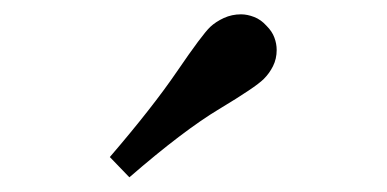

<svg xmlns="http://www.w3.org/2000/svg" viewBox="-20 -791 540 268"><path d="M160.6 -543.5 133.3 -571.8Q192.9 -641.1 227.5 -691.9Q262.2 -742.7 273.4 -753.4Q281.2 -760.7 292.5 -765.9Q303.7 -771 316.4 -771Q325.2 -771 334.7 -767.3Q344.2 -763.7 352.1 -754.9Q359.9 -747.1 363 -738.5Q366.2 -730 366.2 -721.2Q366.2 -709 361.1 -698.7Q356 -688.5 348.1 -680.7Q336.9 -669.4 286.1 -638.9Q235.4 -608.4 160.6 -543.5Z"/></svg>

Font: Gelasio Medium
Style: Regular
Weight: 500
Designer: Eben Sorkin
Foundry: Eben Sorkin
Version: Version 1.008